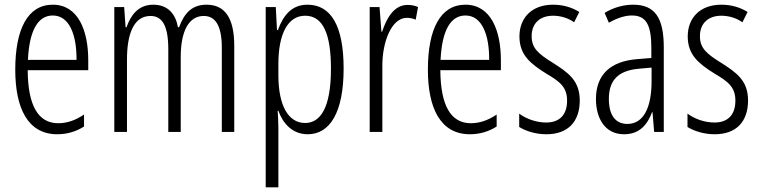

<svg xmlns="http://www.w3.org/2000/svg" viewBox="-20 -562 3240 818"><path d="M205 -542C98 -542 45 -438 45 -265C45 -102 98 10 224 10C267 10 305 -2 338 -23V-74C301 -49 265 -37 228 -37C141 -37 99 -115 98 -263H356V-305C356 -432 313 -542 205 -542ZM205 -496C277 -496 307 -410 306 -307H99C105 -435 143 -496 205 -496Z M860 -542C798 -542 765 -506 743 -446H738C729 -499 698 -542 633 -542C569 -542 537 -497 519 -446H515L509 -532H467V0H521V-309C521 -409 546 -494 621 -494C667 -494 697 -460 697 -352V0H750V-319C750 -429 784 -494 848 -494C895 -494 925 -457 925 -359V0H978V-367C978 -487 937 -542 860 -542Z M1290 -542C1223 -542 1187 -497 1164 -434H1160L1155 -532H1112V236H1166V-19C1166 -45 1164 -70 1163 -90H1166C1185 -37 1225 10 1291 10C1386 10 1444 -84 1444 -270C1444 -452 1390 -542 1290 -542ZM1280 -495C1357 -495 1390 -416 1390 -269C1390 -103 1345 -38 1280 -38C1209 -38 1166 -111 1166 -242V-289C1166 -417 1206 -495 1280 -495Z M1716 -541C1659 -541 1627 -485 1608 -427H1605L1597 -532H1555V0H1609V-279C1608 -383 1648 -486 1713 -486C1727 -486 1741 -483 1751 -478L1761 -532C1746 -539 1730 -541 1716 -541Z M1963 -542C1856 -542 1803 -438 1803 -265C1803 -102 1856 10 1982 10C2025 10 2063 -2 2096 -23V-74C2059 -49 2023 -37 1986 -37C1899 -37 1857 -115 1856 -263H2114V-305C2114 -432 2071 -542 1963 -542ZM1963 -496C2035 -496 2065 -410 2064 -307H1857C1863 -435 1901 -496 1963 -496Z M2450 -134C2450 -218 2402 -252 2336 -294C2273 -333 2245 -357 2245 -408C2245 -463 2281 -495 2336 -495C2369 -495 2401 -485 2426 -467L2448 -511C2416 -531 2378 -542 2336 -542C2245 -542 2193 -485 2193 -407C2193 -327 2241 -290 2308 -248C2368 -213 2396 -189 2396 -133C2396 -74 2365 -40 2307 -40C2264 -40 2221 -56 2192 -78V-21C2218 -5 2259 10 2308 10C2400 10 2450 -44 2450 -134Z M2678 -542C2636 -542 2593 -530 2556 -507L2574 -465C2612 -487 2645 -496 2672 -496C2731 -496 2755 -459 2755 -358V-315L2694 -310C2582 -301 2519 -245 2519 -140C2519 -61 2555 10 2639 10C2705 10 2738 -31 2758 -84H2760L2767 0H2808V-360C2808 -485 2771 -542 2678 -542ZM2700 -269 2756 -274V-216C2756 -106 2723 -34 2653 -34C2603 -34 2574 -70 2574 -141C2574 -220 2614 -261 2700 -269Z M3167 -134C3167 -218 3119 -252 3053 -294C2990 -333 2962 -357 2962 -408C2962 -463 2998 -495 3053 -495C3086 -495 3118 -485 3143 -467L3165 -511C3133 -531 3095 -542 3053 -542C2962 -542 2910 -485 2910 -407C2910 -327 2958 -290 3025 -248C3085 -213 3113 -189 3113 -133C3113 -74 3082 -40 3024 -40C2981 -40 2938 -56 2909 -78V-21C2935 -5 2976 10 3025 10C3117 10 3167 -44 3167 -134Z"/></svg>

Font: Noto Sans Myanmar UI ExtraCondensed Light
Style: Regular
Weight: 300
Width: 2
Designer: Monotype Design Team
Foundry: Monotype Imaging Inc.
Version: Version 2.103